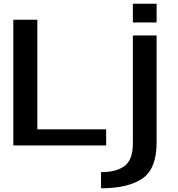

<svg xmlns="http://www.w3.org/2000/svg" viewBox="-20 -781 958 1031"><path d="M51.5 0V-675H180.5V-86.5H550V0ZM522.5 230V143.5Q604.5 143.5 649 110.2Q693.5 77 693.5 -12V-590.5H821V-15.5Q821 125 744.8 177.5Q668.5 230 522.5 230ZM693.5 -761H821V-660.5H693.5Z"/></svg>

Font: Anybody ExtraExpanded Medium
Style: Regular
Weight: 500
Width: 8
Designer: Tyler Finck
Foundry: Etcetera Type Company
Version: Version 1.010; ttfautohint (v1.8.3) -l 8 -r 50 -G 200 -x 14 